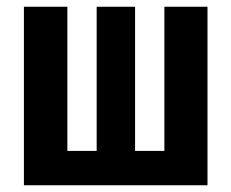

<svg xmlns="http://www.w3.org/2000/svg" viewBox="-20 -550 687 570"><path d="M596 0H51V-530H180V-102H267V-530H381V-102H468V-530H596Z"/></svg>

Font: Fira Sans Compressed SemiBold
Style: Regular
Weight: 600
Width: 1
Designer: bBox Type GmbH & Carrois Corporate GbR & Edenspiekermann AG
Foundry: bBox Type GmbH & Carrois Corporate GbR & Edenspiekermann AG
Version: Version 4.301